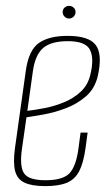

<svg xmlns="http://www.w3.org/2000/svg" viewBox="-20 -624 376 653"><path d="M134 9Q89 9 64 -2.5Q39 -14 31.5 -42Q24 -70 31 -121L68 -385Q78 -454 112.5 -478Q147 -502 210 -502Q282 -502 305.5 -471Q329 -440 313 -367Q303 -323 272.5 -296.5Q242 -270 203 -255.5Q164 -241 127.5 -234.5Q91 -228 70 -225L55 -120Q46 -59 61.5 -35Q77 -11 135 -11Q194 -11 216.5 -35Q239 -59 247 -120L254 -173H278L271 -121Q264 -70 249.5 -42Q235 -14 207.5 -2.5Q180 9 134 9ZM73 -247Q99 -250 132.5 -256.5Q166 -263 198.5 -276.5Q231 -290 255 -312.5Q279 -335 287 -369Q301 -425 286 -454.5Q271 -484 211 -484Q154 -484 127 -461Q100 -438 92 -383ZM215 -561Q206 -561 199.5 -567.5Q193 -574 193 -583Q193 -592 199.5 -598Q206 -604 215 -604Q224 -604 230.5 -598Q237 -592 237 -583Q237 -574 230.5 -567.5Q224 -561 215 -561Z"/></svg>

Font: Alumni Sans Thin Thin
Style: Italic
Weight: 250
Italic angle: -8°
Version: Version 1.016